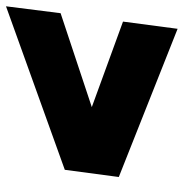

<svg xmlns="http://www.w3.org/2000/svg" viewBox="-6 -710 612 640"><g transform="rotate(-90 300.0 -390.0)"><path d="M524 -104 30 -300 54 -480 599 -676 576 -494 263 -390 548 -286Z"/></g></svg>

Font: Tanohe Sans ExtraBold
Style: Italic
Weight: 800
Designer: Village Type and Design LLC & Cristiano Sobral
Foundry: Cooper Hewitt Smithsonian Design Museum
Version: Version 1.00;September 29, 2021;FontCreator 13.0.0.2655 64-b